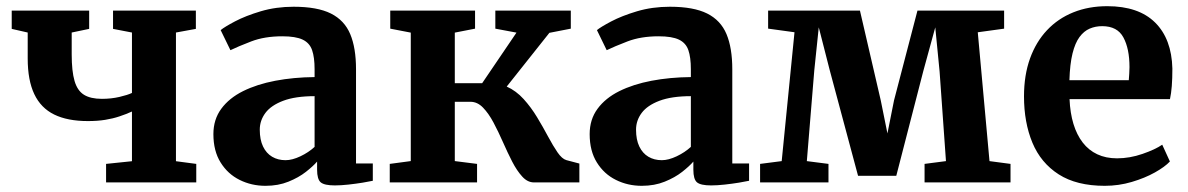

<svg xmlns="http://www.w3.org/2000/svg" viewBox="-20 -590 3844 621"><path d="M323.1 0V-59.9L406.8 -68.6V-229.3Q387.9 -220.7 366.5 -213.6Q345.1 -206.4 320.1 -202.4Q295.2 -198.4 264.6 -198.4Q198.3 -198.4 155.2 -219.6Q112.1 -240.8 90.9 -285.6Q69.6 -330.4 69.6 -400.8V-484.8L17.9 -496.6V-555.7H268.4V-496.6L211.9 -484.8V-414.3Q211.9 -359.7 221.1 -328.2Q230.3 -296.7 251.6 -283.5Q272.8 -270.3 309.7 -270.3Q339.5 -270.3 366.3 -276.5Q393 -282.7 406.8 -289.4V-484.8L345.6 -496.6V-555.7H613.5V-496.6L549.1 -484.8V-68.6L614.8 -59.9V0Z M838.7 11Q793.5 11 755.1 -8.1Q716.7 -27.1 693.5 -64.5Q670.2 -101.8 670.2 -156.3Q670.2 -203.6 695.7 -238.2Q721.1 -272.8 766.1 -295.2Q811 -317.5 870.3 -328.8Q929.6 -340.1 997.5 -340.7V-366.2Q997.5 -404.7 989.4 -427.9Q981.3 -451.2 958.8 -461.9Q936.3 -472.6 893.3 -472.6Q835.5 -472.6 792.4 -456Q749.3 -439.4 725.3 -427.7L693.7 -492.6Q705.6 -502.6 739.8 -520.7Q773.9 -538.7 823.3 -553.5Q872.7 -568.2 929.8 -568.2Q1006.3 -568.2 1050.2 -546.3Q1094.1 -524.3 1112.8 -479.6Q1131.5 -434.9 1131.5 -366V-61.4H1185.8V-5.3Q1174.4 -2.7 1152.9 0.8Q1131.4 4.3 1107.1 7Q1082.8 9.7 1063 9.7Q1029.1 9.7 1017.3 -0.3Q1005.6 -10.3 1005.6 -41.1V-67.4Q993.1 -52.8 969.5 -34.2Q945.9 -15.7 912.9 -2.4Q880 11 838.7 11ZM903.6 -71.9Q925.1 -71.9 951.7 -84.5Q978.2 -97.1 997.5 -114.9V-279Q935.1 -278.9 895.8 -264Q856.6 -249.1 838.4 -224.7Q820.2 -200.2 820.2 -170.7Q820.2 -138 830.8 -116.1Q841.3 -94.2 860.2 -83Q879 -71.9 903.6 -71.9Z M1240.6 0V-59.9L1308.6 -69V-484.5L1242.2 -497.3V-555.7H1516.5V-497.3L1451 -484.5V-320.8H1539.4L1650.5 -484.5L1582.1 -497.3V-555.7H1826.2V-497.3L1756.9 -483.8L1618.9 -310Q1649.3 -296.4 1673.6 -269.6Q1697.8 -242.9 1717.2 -210.7Q1736.6 -178.6 1752.7 -148.3Q1768.9 -118.1 1783.3 -97.1Q1797.8 -76.1 1811.9 -72.1L1853.9 -61V0H1707Q1686.3 0 1669.1 -18.9Q1651.8 -37.8 1636.6 -67.3Q1621.4 -96.9 1606.7 -130.4Q1592 -163.8 1576.3 -193.4Q1560.6 -223 1542.3 -241.9Q1524.1 -260.8 1501.5 -260.8H1451V-69L1523 -59.9V0Z M2055.7 11Q2010.5 11 1972.1 -8.1Q1933.7 -27.1 1910.5 -64.5Q1887.2 -101.8 1887.2 -156.3Q1887.2 -203.6 1912.7 -238.2Q1938.1 -272.8 1983.1 -295.2Q2028 -317.5 2087.3 -328.8Q2146.6 -340.1 2214.5 -340.7V-366.2Q2214.5 -404.7 2206.4 -427.9Q2198.3 -451.2 2175.8 -461.9Q2153.3 -472.6 2110.3 -472.6Q2052.5 -472.6 2009.4 -456Q1966.3 -439.4 1942.3 -427.7L1910.7 -492.6Q1922.6 -502.6 1956.8 -520.7Q1990.9 -538.7 2040.3 -553.5Q2089.7 -568.2 2146.8 -568.2Q2223.3 -568.2 2267.2 -546.3Q2311.1 -524.3 2329.8 -479.6Q2348.5 -434.9 2348.5 -366V-61.4H2402.8V-5.3Q2391.4 -2.7 2369.9 0.8Q2348.4 4.3 2324.1 7Q2299.8 9.7 2280 9.7Q2246.1 9.7 2234.3 -0.3Q2222.6 -10.3 2222.6 -41.1V-67.4Q2210.1 -52.8 2186.5 -34.2Q2162.9 -15.7 2129.9 -2.4Q2097 11 2055.7 11ZM2120.6 -71.9Q2142.1 -71.9 2168.7 -84.5Q2195.2 -97.1 2214.5 -114.9V-279Q2152.1 -278.9 2112.8 -264Q2073.6 -249.1 2055.4 -224.7Q2037.2 -200.2 2037.2 -170.7Q2037.2 -138 2047.8 -116.1Q2058.3 -94.2 2077.2 -83Q2096 -71.9 2120.6 -71.9Z M2438.4 0V-59.9L2508.3 -68.9L2549.7 -485.7L2464.4 -497.4V-555.7H2761.4L2828.7 -265.3L2850.3 -158.4L2871.6 -265.3L2947.4 -555.7H3227.7V-497.3L3142.5 -485.6L3180.4 -68.9L3248.4 -59.9V0H2970.4V-59.9L3039.6 -68.9L3019 -358.8L3005 -501.5L2966.4 -360.5L2878.9 -21.3H2755.3L2663.7 -362.8L2628.2 -501.6L2613.7 -362.3L2589.6 -68.9L2659.6 -59.9V0Z M3553.2 11Q3462.1 11 3404.3 -26Q3346.5 -63 3319.2 -128.4Q3292 -193.8 3292 -278.5Q3292 -346.7 3311.4 -400.7Q3330.9 -454.7 3366.5 -492.4Q3402.1 -530.2 3451.6 -550.1Q3501.1 -570 3561.2 -570Q3662.6 -570 3716.1 -517.1Q3769.5 -464.2 3771.9 -368.3Q3771.9 -335.8 3770 -311.7Q3768.1 -287.6 3764.1 -269.3H3439.3Q3441.2 -224.7 3451.9 -189.3Q3462.7 -153.8 3482 -128.9Q3501.2 -104 3529 -91Q3556.7 -77.9 3593.1 -77.9Q3633.9 -77.9 3675.2 -92.2Q3716.4 -106.4 3739.1 -122L3763.9 -67.7Q3747.8 -50.4 3715.3 -32.2Q3682.8 -14 3640.5 -1.5Q3598.3 11 3553.2 11ZM3438.9 -330.6H3630.9Q3631.7 -340.5 3632.4 -351.6Q3633.2 -362.7 3633.2 -372.8Q3633.2 -432.5 3613.5 -468.9Q3593.9 -505.4 3544.9 -505.4Q3523 -505.4 3504.4 -497.4Q3485.8 -489.5 3471.5 -470.2Q3457.3 -451 3448.9 -417Q3440.5 -383 3438.9 -330.6Z"/></svg>

Font: Merriweather Light
Style: Regular
Weight: 300
Designer: Eben Sorkin
Foundry: Eben Sorkin
Version: Version 2.100